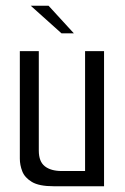

<svg xmlns="http://www.w3.org/2000/svg" viewBox="-20 -648 436 668"><path d="M167 0Q116 0 91 -15Q66 -30 57.5 -52Q49 -74 49 -96V-470H115V-124Q115 -86 136 -69.5Q157 -53 195 -53H276V-470H342V0ZM194 -532 87 -628H149L237 -532Z"/></svg>

Font: Smooch Sans Medium
Style: Regular
Weight: 500
Designer: Robert E. Leuschke
Foundry: Robert E. Leuschke
Version: Version 1.010; ttfautohint (v1.8.3)